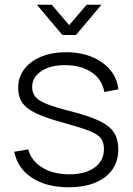

<svg xmlns="http://www.w3.org/2000/svg" viewBox="-20 -775 560 809"><path d="M135.5 -755H198L271.5 -669L345 -755H407.5L300 -627.5H243ZM269.5 14Q176 14 115.2 -25.5Q54.5 -65 40 -135.5L99 -145.5Q111.5 -97.5 158 -69Q204.5 -40.5 272 -40.5Q339 -40.5 378.5 -69Q418 -97.5 418 -147Q418 -174 405.8 -191.2Q393.5 -208.5 357.5 -223Q321.5 -237.5 250.5 -257Q175.5 -277 133.2 -297Q91 -317 73.8 -342.5Q56.5 -368 56.5 -405Q56.5 -449.5 82 -483.2Q107.5 -517 153.2 -536Q199 -555 259 -555Q319 -555 367 -535.2Q415 -515.5 444.5 -480.2Q474 -445 478.5 -398.5L419.5 -387.5Q411 -439.5 367 -469.8Q323 -500 257 -500.5Q194.5 -501.5 155 -475.8Q115.5 -450 115.5 -408Q115.5 -384 129.2 -367.2Q143 -350.5 178 -336.5Q213 -322.5 277 -306.5Q355 -286.5 398.8 -265.5Q442.5 -244.5 460.5 -216.2Q478.5 -188 478.5 -146.5Q478.5 -71.5 422.8 -28.8Q367 14 269.5 14Z"/></svg>

Font: Manrope ExtraLight Light
Style: Regular
Weight: 300
Version: Version 4.504